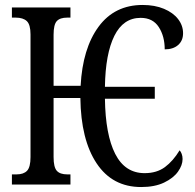

<svg xmlns="http://www.w3.org/2000/svg" viewBox="-20 -744 788 774"><path d="M304 -349H196V-111Q196 -70 209 -55.5Q222 -41 251 -41H264V0H28V-41H47Q75 -41 89 -55.5Q103 -70 103 -111V-605Q103 -645 88 -659Q73 -673 43 -673H28V-714H264V-673H251Q222 -673 209 -659Q196 -645 196 -604V-398H305Q313 -549 377.5 -636.5Q442 -724 555 -724Q604 -724 641 -708.5Q678 -693 698 -667Q718 -641 718 -610Q718 -580 698 -562.5Q678 -545 644 -545Q644 -598 620 -635Q596 -672 547 -672Q477 -672 441 -599.5Q405 -527 403 -394H604V-346H403Q405 -201 444.5 -123.5Q484 -46 563 -46Q612 -46 645 -70.5Q678 -95 704 -138Q709 -133 712.5 -123.5Q716 -114 716 -103Q716 -78 697.5 -52Q679 -26 641.5 -8Q604 10 549 10Q433 10 369.5 -85.5Q306 -181 304 -349Z"/></svg>

Font: Noto Serif Cond
Style: Regular
Weight: 400
Width: 3
Designer: Monotype Design Team
Foundry: Monotype Imaging Inc.
Version: Version 1.001